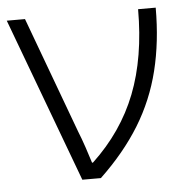

<svg xmlns="http://www.w3.org/2000/svg" viewBox="-44 -575 608 619"><g transform="rotate(-5 260.0 -266.0)"><path d="M0 -532H59L198 -156Q207 -134 217.5 -103Q228 -72 234 -52H237Q334 -143 379.5 -259.5Q425 -376 425 -532H482Q482 -422 459 -329Q436 -236 386.5 -155.5Q337 -75 258 0H198Z"/></g></svg>

Font: BC Sans Light
Style: Regular
Weight: 300
Designer: Monotype Design Team
Foundry: Monotype Imaging Inc.
Version: Version 2.000;GOOG;noto-source:20170915:90ef993387c0